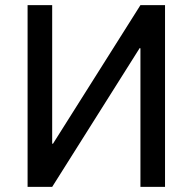

<svg xmlns="http://www.w3.org/2000/svg" viewBox="-20 -731 753 751"><path d="M529.3 -710.9H625.5V0H529.3V-542L526.4 -543L184.1 0H87.9V-710.9H184.1V-169.4L187 -168.5Z"/></svg>

Font: GeogebraSans
Style: Regular
Weight: 400
Designer: Google
Version: Version 1.100140; 2013